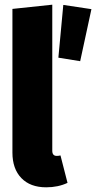

<svg xmlns="http://www.w3.org/2000/svg" viewBox="-20 -781 410 819"><path d="M33 -130V-743L203 -761V-138Q203 -116 222 -116Q230 -116 238 -118L268 -1Q228 18 177 18Q109 18 71 -21.5Q33 -61 33 -130ZM370 -742 250 -760 229 -535 322 -520Z"/></svg>

Font: Fira Sans Compressed ExtraBold
Style: Regular
Weight: 800
Width: 1
Designer: bBox Type GmbH & Carrois Corporate GbR & Edenspiekermann AG
Foundry: bBox Type GmbH & Carrois Corporate GbR & Edenspiekermann AG
Version: Version 4.301